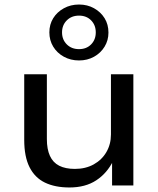

<svg xmlns="http://www.w3.org/2000/svg" viewBox="-20 -819 699 848"><path d="M287 9Q223 9 178.5 -12.5Q134 -34 110.5 -80.5Q87 -127 87 -201V-491H187V-205Q187 -160 200.5 -130.5Q214 -101 241.5 -87Q269 -73 311 -73Q358 -73 394 -93Q430 -113 450 -147.5Q470 -182 470 -225V-491H569V0H475V-109H480Q453 -54 405 -22.5Q357 9 287 9ZM329 -552Q292 -552 262 -568.5Q232 -585 215 -613Q198 -641 198 -676Q198 -711 215 -738.5Q232 -766 262 -782.5Q292 -799 329 -799Q366 -799 395.5 -782.5Q425 -766 442 -738.5Q459 -711 459 -675Q459 -641 442 -613Q425 -585 395.5 -568.5Q366 -552 329 -552ZM329 -602Q362 -602 382.5 -623Q403 -644 403 -676Q403 -708 382.5 -729Q362 -750 329 -750Q296 -750 275 -729Q254 -708 254 -676Q254 -644 275 -623Q296 -602 329 -602Z"/></svg>

Font: Nunito Sans 10pt SemiExpanded Medium
Style: Regular
Weight: 500
Width: 6
Designer: Vernon Adams
Foundry: Vernon Adams
Version: Version 3.101;gftools[0.9.27]